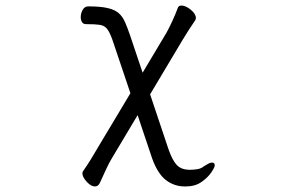

<svg xmlns="http://www.w3.org/2000/svg" viewBox="-20 -511 1040 692"><path d="M646 161Q608 161 578 138Q548 115 528 59L476 -96L384 58Q374 74 362 100Q350 126 340 148Q334 161 322 161Q308 161 292.5 144Q277 127 277 114Q277 108 280 105Q294 85 307 64Q320 43 332 22L450 -175L385 -368Q375 -396 365.5 -407.5Q356 -419 339.5 -421.5Q323 -424 290 -424Q280 -424 275.5 -431.5Q271 -439 271 -449Q271 -463 278 -475.5Q285 -488 298 -488Q342 -488 368 -482Q394 -476 408 -463.5Q422 -451 430.5 -431.5Q439 -412 448 -386L494 -249L580 -393Q590 -411 601.5 -436Q613 -461 621 -483Q624 -491 634 -491Q649 -491 667.5 -476Q686 -461 686 -446Q686 -442 683 -437Q674 -424 661 -404Q648 -384 638 -367L521 -171L588 29Q602 68 617.5 84Q633 100 661 101Q676 101 690 99Q704 97 714 89Q717 87 719.5 85.5Q722 84 724 83Q736 75 744 75Q754 75 754 85Q754 92 741.5 110.5Q729 129 706 145Q683 161 649 161Z"/></svg>

Font: Moon Stars Kai T HW
Style: Regular
Weight: 400
Designer: GuiWonder
Version: Version 1.101